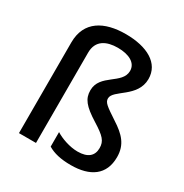

<svg xmlns="http://www.w3.org/2000/svg" viewBox="-177 -905 1012 1055"><g transform="rotate(30 329.0 -377.5)"><path d="M551 -613C551 -713 456 -765 320 -765C185 -765 83 -711 83 -575V0H191V-573C191 -652 250 -678 320 -678C390 -678 441 -652 441 -601C441 -516 305 -504 305 -400C305 -347 331 -314 414 -262C488 -216 508 -194 508 -150C508 -102 478 -73 412 -73C361 -73 304 -94 271 -115V-23C307 -1 354 10 417 10C539 10 616 -42 616 -155C616 -234 574 -277 504 -322C430 -371 411 -384 411 -410C411 -465 551 -496 551 -613Z"/></g></svg>

Font: Noto Sans Lisu Medium
Style: Regular
Weight: 500
Designer: Monotype Design Team. David Williams.
Foundry: Monotype Imaging Inc.
Version: Version 2.102